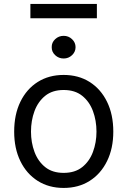

<svg xmlns="http://www.w3.org/2000/svg" viewBox="-20 -927 637 959"><path d="M297.9 11.7Q224.1 11.7 168.5 -23.4Q112.8 -58.6 81.8 -122.1Q50.8 -185.5 50.8 -269.5Q50.8 -355 81.8 -418.7Q112.8 -482.4 168.5 -517.6Q224.1 -552.7 297.9 -552.7Q372.1 -552.7 427.7 -517.6Q483.4 -482.4 514.6 -418.7Q545.9 -355 545.9 -269.5Q545.9 -185.5 514.6 -122.1Q483.4 -58.6 427.7 -23.4Q372.1 11.7 297.9 11.7ZM297.9 -63.5Q354.5 -63.5 390.6 -92.3Q426.8 -121.1 444.3 -168.2Q461.9 -215.3 461.9 -269.5Q461.9 -324.7 444.3 -372.1Q426.8 -419.4 390.6 -448.5Q354.5 -477.5 297.9 -477.5Q241.7 -477.5 205.8 -448.5Q169.9 -419.4 152.3 -372.1Q134.8 -324.7 134.8 -269.5Q134.8 -215.3 152.3 -168.2Q169.9 -121.1 205.8 -92.3Q241.7 -63.5 297.9 -63.5ZM297.9 -634.8Q273.4 -634.8 255.6 -651.4Q237.8 -668 238.3 -691.4Q237.8 -714.8 255.6 -731.4Q273.4 -748 297.9 -748Q322.3 -748 339.8 -731.4Q357.4 -714.8 357.4 -691.4Q357.4 -668 339.8 -651.4Q322.3 -634.8 297.9 -634.8ZM463.9 -907.2V-835.9H131.8V-907.2Z"/></svg>

Font: Inter V
Style: 
Weight: 400
Designer: Rasmus Andersson
Foundry: rsms
Version: Version 4.000;git-a3f224843